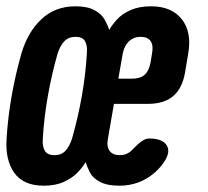

<svg xmlns="http://www.w3.org/2000/svg" viewBox="-41 -580 661 610"><path d="M547 -350Q538 -299 509 -274.5Q480 -250 429 -250H321L302 -140Q297 -115 307 -101Q317 -87 339 -87Q361 -87 376 -101L378 -103Q397 -123 409.5 -131.5Q422 -140 433 -140Q475 -140 488.5 -118.5Q502 -97 480 -65Q468 -47 451 -32Q403 10 338 10Q300 10 277 -2Q254 -14 245 -31.5Q236 -49 231 -65Q222 -49 205 -31.5Q188 -14 161.5 -2Q135 10 98 10Q33 10 4 -31.5Q-25 -73 -20 -140Q-16 -207 -4 -275Q8 -343 27 -410Q47 -478 90.5 -519Q134 -560 199 -560Q236 -560 258.5 -548Q281 -536 291 -518.5Q301 -501 306 -485Q315 -501 331 -518.5Q347 -536 374 -548Q401 -560 439 -560Q504 -560 536.5 -519Q569 -478 557 -410ZM132 -87Q154 -87 167 -101Q180 -115 188 -140Q207 -207 219 -275Q231 -343 235 -410Q237 -436 229 -449.5Q221 -463 199 -463Q177 -463 163.5 -449Q150 -435 142 -410Q123 -343 111 -275Q99 -207 95 -140Q93 -115 101.5 -101Q110 -87 132 -87ZM335 -330H378Q404 -330 418 -342Q432 -354 437 -380L442 -410Q447 -436 437.5 -449.5Q428 -463 406 -463Q384 -463 369 -449Q354 -435 349 -410Z"/></svg>

Font: Maple Mono NL ExtraBold
Style: Italic
Weight: 800
Italic angle: -10°
Monospace: yes
Designer: subframe7536
Version: Version 7.000